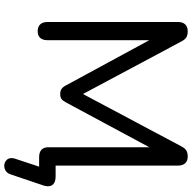

<svg xmlns="http://www.w3.org/2000/svg" viewBox="-20 -732 919 920"><g transform="rotate(90 440.0 -272.5)"><path d="M775 167Q760 167 749 157.5Q738 148 738 132Q738 124 741 115L779 0H734Q686 0 686 -45V-528L471 -128Q463 -113 454.5 -107Q446 -101 431 -101Q416 -101 406.5 -107.5Q397 -114 390 -128L173 -528V-39Q173 -17 162 -5Q151 7 130 7Q109 7 97.5 -5Q86 -17 86 -39V-666Q86 -688 97.5 -700Q109 -712 130 -712Q149 -712 160 -705Q171 -698 180 -680L431 -210L681 -680Q690 -698 701 -705Q712 -712 731 -712Q751 -712 762.5 -700Q774 -688 774 -666V-79H826Q849 -79 861 -69.5Q873 -60 873 -42Q873 -34 870 -23L816 137Q811 152 800 159.5Q789 167 775 167Z"/></g></svg>

Font: SN Pro
Style: Regular
Weight: 400
Designer: Tobias Whetton
Foundry: Supernotes
Version: Version 1.003